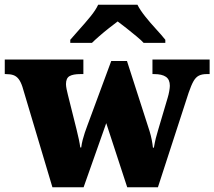

<svg xmlns="http://www.w3.org/2000/svg" viewBox="-26 -786 900 806"><path d="M68 -422Q61 -443 52 -454.5Q43 -466 30.5 -470.5Q18 -475 -2 -475H-6V-536H324V-475H311Q281 -475 266 -466.5Q251 -458 251 -433Q251 -425 253.5 -412Q256 -399 259 -388L284 -288Q290 -264 295.5 -242Q301 -220 305 -201Q309 -182 311 -167H315Q317 -183 321 -198.5Q325 -214 330 -229Q335 -244 340 -257L441 -530H507L602 -235Q605 -226 607 -217Q609 -208 611 -199Q613 -190 614 -181.5Q615 -173 616 -166H620Q624 -189 628 -205.5Q632 -222 638 -241L678 -376Q682 -389 684.5 -403.5Q687 -418 687 -426Q687 -452 670.5 -463.5Q654 -475 621 -475H614V-536H854V-475H841Q822 -475 809 -468.5Q796 -462 786.5 -445.5Q777 -429 766 -397L637 0H508L420 -269L325 0H194ZM269 -619Q285 -638 308.5 -664Q332 -690 354 -717Q376 -744 386 -766H551Q562 -744 583.5 -717Q605 -690 629 -664Q653 -638 668 -619V-606H577Q567 -617 546.5 -634Q526 -651 504.5 -668Q483 -685 468 -696Q453 -685 431.5 -668Q410 -651 390.5 -634Q371 -617 360 -606H269Z"/></svg>

Font: Noto Serif Hebrew Black
Style: Regular
Weight: 900
Version: Version 2.003